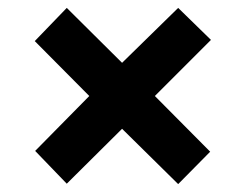

<svg xmlns="http://www.w3.org/2000/svg" viewBox="-20 -596 623 486"><path d="M431 -576 514 -495 372 -353 512 -212 431 -130 289 -270 149 -131 69 -214 206 -353 68 -492 149 -576 289 -437Z"/></svg>

Font: Noto Sans Georgian ExtraBold
Style: Regular
Weight: 800
Designer: Monotype Design Team, Akaki Razmadze
Foundry: Google LLC
Version: Version 2.005; ttfautohint (v1.8.4.7-5d5b)